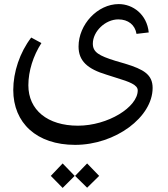

<svg xmlns="http://www.w3.org/2000/svg" viewBox="-20 -510 821 941"><path d="M348 200C546 200 728 64 728 -79C728 -144 685 -170 593 -198L545 -212C465 -237 435 -254 435 -296C435 -356 496 -415 560 -415C608 -415 642 -388 649 -344L709 -351C700 -440 631 -490 562 -490C458 -490 365 -390 365 -282C365 -211 409 -172 502 -144L549 -129C615 -109 655 -94 655 -67C655 15 509 106 362 106C213 106 119 29 119 -92C119 -162 143 -237 183 -299L133 -326C77 -253 45 -157 45 -69C45 93 160 200 348 200ZM229 352 287 411 346 352 287 291ZM348 352 407 410 466 352 407 291Z"/></svg>

Font: Wafeq
Style: Regular
Weight: 400
Designer: Rasmus Andersson & Azza Alameddine
Foundry: Google & TypeTogether
Version: Version 3.000;FEAKit 1.0